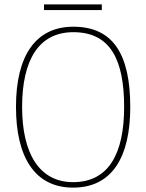

<svg xmlns="http://www.w3.org/2000/svg" viewBox="-20 -847 669 877"><path d="M181 -801H445V-827H181ZM314 10C493 10 575 -131 575 -358C575 -597 498 -725 315 -725C143 -725 53 -593 53 -359C53 -129 139 10 314 10ZM314 -15C159 -15 81 -147 81 -358C81 -573 157 -700 315 -700C485 -700 547 -573 547 -358C547 -145 476 -15 314 -15Z"/></svg>

Font: Noto Serif Sinhala SemiCondensed Thin
Style: Regular
Weight: 100
Width: 4
Designer: Jelle Bosma - Monotype Design Team
Foundry: Monotype Imaging Inc.
Version: Version 2.007